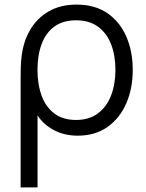

<svg xmlns="http://www.w3.org/2000/svg" viewBox="-20 -575 637 835"><path d="M143.3 240H69.7V-237.3Q69.7 -264.3 70.5 -286.2Q71.3 -308.2 73.3 -324.7Q80.3 -391.7 110.3 -443.7Q140.3 -495.7 191.4 -525.3Q242.5 -555 313 -555Q392.7 -555 447.1 -517.6Q501.5 -480.2 529.4 -415.8Q557.3 -351.5 557.3 -271.3Q557.3 -189.8 528.9 -125Q500.5 -60.2 447.2 -22.6Q393.8 15 318.7 15Q259.3 15 213.8 -9.4Q168.3 -33.8 143.3 -73.3ZM310.7 -53.3Q367.3 -53.3 405.4 -81.6Q443.5 -109.8 462.8 -159.1Q482 -208.3 482 -271Q482 -333.7 463.2 -382.3Q444.3 -431 406.4 -458.8Q368.5 -486.7 310.7 -486.7Q253.3 -486.7 216.2 -459.3Q179 -432 161 -383.3Q143 -334.7 143 -271.3Q143 -207.8 161.2 -158.6Q179.3 -109.3 216.5 -81.3Q253.7 -53.3 310.7 -53.3Z"/></svg>

Font: Manrope Variable Light
Style: Regular
Weight: 200
Designer: Mikhail Sharanda
Foundry: Mikhail Sharanda
Version: Version 4.505